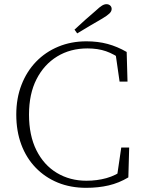

<svg xmlns="http://www.w3.org/2000/svg" viewBox="-20 -886 690 920"><path d="M393 14Q318 14 257 -11Q196 -36 151 -82.5Q106 -129 82 -193.5Q58 -258 58 -337Q58 -415 83 -479.5Q108 -544 153 -590.5Q198 -637 259.5 -662.5Q321 -688 394 -688Q449 -688 495.5 -675.5Q542 -663 587 -637L591 -495H553L532 -641L569 -632V-596Q527 -627 488 -640.5Q449 -654 399 -654Q317 -654 254 -615.5Q191 -577 155 -506.5Q119 -436 119 -337Q119 -237 154.5 -166Q190 -95 252.5 -57.5Q315 -20 394 -20Q445 -20 490 -32.5Q535 -45 574 -74V-42L540 -36L561 -179H599L595 -36Q550 -9 500.5 2.5Q451 14 393 14ZM337 -744Q363 -768 388.5 -791Q414 -814 438 -834Q457 -852 468.5 -859Q480 -866 490 -866Q501 -866 508 -859.5Q515 -853 515 -843Q515 -832 505 -822Q495 -812 470 -797Q440 -780 410 -762Q380 -744 350 -726Z"/></svg>

Font: Source Serif 4 18pt Light
Style: Regular
Weight: 300
Designer: Frank Grießhammer
Foundry: Adobe Systems Incorporated
Version: Version 4.004;hotconv 1.0.116;makeotfexe 2.5.65601